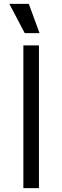

<svg xmlns="http://www.w3.org/2000/svg" viewBox="-20 -966 320 986"><path d="M100 -733V0H180V-733ZM28 -946 107 -796H183L128 -946Z"/></svg>

Font: Kreadon Medium
Style: Regular
Weight: 500
Designer: kohakuno
Foundry: StudioGnu
Version: Version 1.000;Glyphs 3.1.2 (3151)